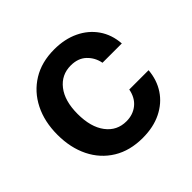

<svg xmlns="http://www.w3.org/2000/svg" viewBox="-143 -703 863 863"><g transform="rotate(-45 288.5 -271.5)"><path d="M304 10.7Q222.7 10.7 164.1 -25.2Q105.5 -61.1 74 -124.6Q42.6 -188.2 42.6 -270.6Q42.6 -354 74.6 -417.4Q106.5 -480.8 165 -516.7Q223.4 -552.6 303.3 -552.6Q370 -552.6 421.2 -528.2Q472.3 -503.9 502.8 -459.9Q533.4 -415.8 537.6 -356.5H414.8Q407.3 -396 379.4 -422.4Q351.6 -448.9 305 -448.9Q245.7 -448.9 209.3 -402.2Q172.9 -355.5 172.9 -272.7Q172.9 -189.3 209 -141.7Q245 -94.1 305 -94.1Q347.3 -94.1 377 -118.3Q406.6 -142.4 414.8 -186.4H537.6Q533 -128.6 503.6 -84.2Q474.1 -39.8 423.3 -14.6Q372.5 10.7 304 10.7Z"/></g></svg>

Font: Linik Sans SemiBold
Style: Regular
Weight: 600
Designer: Rasmus Andersson (font), Cristiano Sobral (main changes)
Foundry: rsms
Version: Version 3.018;June 1, 2022;FontCreator 14.0.0.2814 64-bit; t